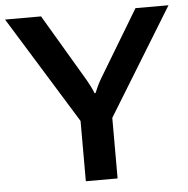

<svg xmlns="http://www.w3.org/2000/svg" viewBox="-53 -762 797 812"><g transform="rotate(-5 345.0 -355.5)"><path d="M278.8 0H413.6V-257.3L691.9 -710.9H551.8L379.9 -425.3Q371.6 -411.1 364.7 -396.7Q357.9 -382.3 352.1 -367.7H348.1Q342.3 -382.3 335.2 -396.7Q328.1 -411.1 319.8 -425.3L150.9 -710.9H-2L278.8 -255.9Z"/></g></svg>

Font: Roboto Flex
Style: wght 600 wdth 140 opsz 13.0 GRAD 0.00 slnt 0.00 XTRA 468 XOPQ 96 YOPQ 79 YTLC 514 YTUC 712 YTAS 750 YTDE -203.00 YTFI 738
Weight: 600
Width: 8
Designer: Berlow after Robertson
Foundry: Google
Version: Version 3.100